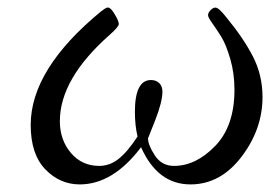

<svg xmlns="http://www.w3.org/2000/svg" viewBox="-20 -470 707 501"><path d="M60.1 -144Q60.1 -289.1 243.2 -439.9Q256.3 -449.7 258.8 -450.2H262.2Q269 -450.2 279.5 -432.6Q290 -415 290 -407.2Q290 -400.4 267.1 -379.9Q136.2 -264.6 136.2 -153.8Q136.2 -105 165 -71Q193.8 -37.1 238.8 -37.1Q266.6 -37.1 289.8 -55.7Q313 -74.2 338.9 -113.8Q332 -142.6 332 -178.2Q332 -261.2 374 -261.2Q387.2 -261.2 395.5 -253.2Q403.8 -245.1 403.8 -231Q403.8 -204.1 384.8 -155.8L366.2 -108.9Q366.2 -91.8 384 -64.5Q401.9 -37.1 434.1 -37.1Q491.2 -37.1 541.5 -89.1Q591.8 -141.1 591.8 -235.8Q591.8 -278.8 580.8 -316.4Q569.8 -354 557.4 -374Q544.9 -394 533.9 -409.4Q522.9 -424.8 522.9 -430.2Q522.9 -437 529.5 -443.6Q536.1 -450.2 542 -450.2Q550.8 -450.2 569.8 -425.8Q614.7 -371.6 639.9 -322.8Q665 -273.9 665 -216.8Q665 -132.8 610.1 -60.8Q555.2 11.2 477.1 11.2Q391.1 11.2 348.1 -85.9Q274.9 11.2 188 11.2Q136.2 11.2 98.1 -28.3Q60.1 -67.9 60.1 -144Z"/></svg>

Font: CMU Serif Extra
Style: RomanSlanted
Weight: 500
Italic angle: -9.46001°
Version: Version 0.7.0